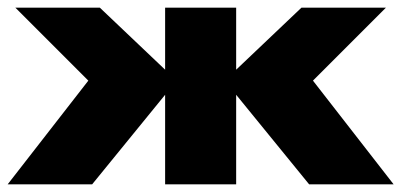

<svg xmlns="http://www.w3.org/2000/svg" viewBox="-20 -480 1045 500"><path d="M765 -460 565 -270 785 0H1005L795 -270L985 -460ZM595 -460H410V0H595ZM240 -460H20L210 -270L0 0H220L440 -270Z"/></svg>

Font: Jost Black
Style: Regular
Weight: 900
Version: Version 3.710